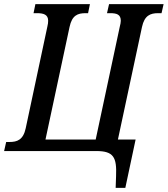

<svg xmlns="http://www.w3.org/2000/svg" viewBox="-51 -734 815 933"><path d="M511 179H558L608 -56H522L639 -603C651 -659 680 -670 717 -670H734L744 -714H479L469 -670H484C516 -670 536 -664 536 -633C536 -626 534 -615 531 -604L414 -56H170L287 -603C299 -660 327 -670 365 -670H377L386 -714H121L112 -670H129C161 -670 183 -663 183 -633C183 -626 182 -615 179 -604L74 -111C62 -54 32 -44 -5 -44H-21L-31 0H417C501 0 517 30 513 122Z"/></svg>

Font: Noto Serif Condensed Medium
Style: Italic
Weight: 500
Width: 3
Italic angle: -12°
Designer: Monotype Design Team
Foundry: Monotype Imaging Inc.
Version: Version 2.013